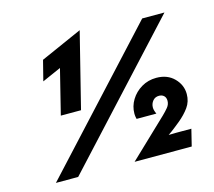

<svg xmlns="http://www.w3.org/2000/svg" viewBox="-95 -763 981 879"><g transform="rotate(-15 396.0 -323.5)"><path d="M167.4 -291.7 220.1 -503.5 130.6 -463.9 154.9 -559.7 352.1 -647.2 263.2 -291.7ZM66 0 642.4 -625H747.9L171.5 0ZM438.9 0 618.8 -171.5Q633.3 -185.4 645.1 -199.7Q656.9 -213.9 656.9 -231.2Q656.9 -246.5 647.9 -254.9Q638.9 -263.2 625 -263.2Q606.2 -263.2 595.1 -249.7Q584 -236.1 584 -218.1Q584 -205.6 592.4 -187.5H498.6Q495.8 -199.3 495.5 -204.9Q495.1 -210.4 495.1 -213.2Q495.1 -247.9 513.5 -278.1Q531.9 -308.3 563.5 -327.1Q595.1 -345.8 634 -345.8Q686.1 -345.8 718.1 -313.5Q750 -281.2 750 -238.2Q750 -202.8 730.6 -175.7Q711.1 -148.6 680.6 -123.6Q666.7 -112.5 652.8 -101.4Q638.9 -90.3 621.5 -78.5Q629.9 -78.5 639.2 -78.8Q648.6 -79.2 657.6 -79.2H729.2L709.7 0Z"/></g></svg>

Font: Afacad
Style: Italic
Weight: 400
Italic angle: -14°
Designer: Kristian Moeller
Foundry: Dicotype
Version: Version 1.000